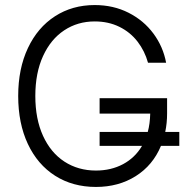

<svg xmlns="http://www.w3.org/2000/svg" viewBox="-20 -737 744 767"><path d="M696.3 -154.3H623Q590.8 -76.7 522.2 -33.4Q453.6 9.8 363.3 9.8Q270.5 9.8 200.2 -34.9Q129.9 -79.6 91.3 -161.9Q52.7 -244.1 52.7 -353.5Q52.7 -462.9 91.6 -545.2Q130.4 -627.4 199.7 -672.1Q269 -716.8 358.4 -716.8Q433.1 -716.8 493.7 -686Q554.2 -655.3 593 -602.8Q631.8 -550.3 643.6 -486.3H571.3Q558.1 -533.7 529.3 -571Q500.5 -608.4 456.8 -629.9Q413.1 -651.4 358.4 -651.4Q290 -651.4 236.3 -615.7Q182.6 -580.1 151.9 -512.9Q121.1 -445.8 121.1 -353.5Q121.1 -261.7 151.9 -194.3Q182.6 -127 237.5 -91.3Q292.5 -55.7 363.3 -55.7Q423.8 -55.7 471.7 -81.3Q519.5 -106.9 547.4 -154.3H377.9V-210H570.3Q579.1 -241.7 580.1 -283.2H377.9V-344.7H647.5V-284.2Q647.5 -245.1 640.1 -210H696.3Z"/></svg>

Font: Pretendard Light
Style: Regular
Weight: 300
Designer: Base glyphs from Inter by Rasmus Andersson; Hangeul glyphs from Noto Sans CJK(Source Han Sans) by Jang Soo-young and Kan
Foundry: Kil Hyung-jin
Version: Version 1.309